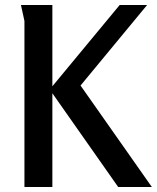

<svg xmlns="http://www.w3.org/2000/svg" viewBox="-20 -750 629 770"><path d="M64 -730H190V-404L460 -730H570L303 -407L589 0H454L190 -376V0H78V-666Z"/></svg>

Font: Rosario SemiBold
Style: Regular
Weight: 600
Designer: Hector Gatti
Foundry: Omnibus Type
Version: Version 1.101; ttfautohint (v1.8.1.43-b0c9)